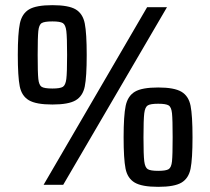

<svg xmlns="http://www.w3.org/2000/svg" viewBox="-20 -716 815 744"><path d="M49 -503Q49 -587 57 -625Q65 -663 92.5 -679.5Q120 -696 183 -696Q246 -696 273.5 -679.5Q301 -663 308.5 -625Q316 -587 316 -503Q316 -418 308.5 -381Q301 -344 273.5 -327.5Q246 -311 183 -311Q120 -311 92 -327.5Q64 -344 56.5 -381.5Q49 -419 49 -503ZM149 0 550 -688H627L225 0ZM240 -503Q240 -572 237 -596Q234 -620 223.5 -626.5Q213 -633 183 -633Q152 -633 141.5 -626.5Q131 -620 128.5 -596Q126 -572 126 -503Q126 -434 128.5 -410Q131 -386 141.5 -379.5Q152 -373 183 -373Q213 -373 223.5 -379.5Q234 -386 237 -410Q240 -434 240 -503ZM459 -184Q459 -268 467 -306Q475 -344 502.5 -360.5Q530 -377 593 -377Q655 -377 683 -360.5Q711 -344 718.5 -306Q726 -268 726 -184Q726 -100 718.5 -62.5Q711 -25 683.5 -8.5Q656 8 593 8Q530 8 502 -8.5Q474 -25 466.5 -62.5Q459 -100 459 -184ZM649 -184Q649 -253 646.5 -277Q644 -301 633.5 -307.5Q623 -314 593 -314Q563 -314 552.5 -307.5Q542 -301 539 -277Q536 -253 536 -184Q536 -115 539 -91Q542 -67 552.5 -60.5Q563 -54 593 -54Q623 -54 633.5 -60.5Q644 -67 646.5 -91Q649 -115 649 -184Z"/></svg>

Font: Saira Semi Condensed Medium
Style: Regular
Weight: 500
Width: 4
Designer: Hector Gatti with collaboration of the Omnibus-Type team
Foundry: Omnibus-Type
Version: Version 1.001; ttfautohint (v1.8)